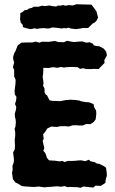

<svg xmlns="http://www.w3.org/2000/svg" viewBox="-20 -874 544 909"><path d="M83 7 66 -4 53 -10 41 -26 37 -56 40 -72 39 -89 45 -105 46 -120 44 -136 42 -152 50 -168 51 -186 50 -202V-216L52 -229V-249L49 -264L53 -274L55 -294L54 -308L51 -320L50 -335L55 -353L57 -367L51 -382L56 -397L58 -415L50 -427L49 -444L51 -460L53 -475L54 -496L47 -512V-528V-544L41 -555L47 -578L43 -592L42 -604L47 -621L54 -634L64 -660L72 -665L81 -672L106 -673H133L148 -677L167 -672L180 -677L196 -676H211L240 -680L256 -675L282 -674L298 -681L316 -677L331 -675L352 -677L370 -678L389 -672L404 -674L420 -667L424 -659L438 -656L450 -655L471 -644L483 -629L486 -611L474 -590L475 -576L460 -561L447 -547L426 -548L414 -547H388L374 -551L359 -548L347 -556L324 -557H316L294 -556L283 -554L269 -557L252 -553L232 -556L220 -554L211 -552L185 -553V-540L184 -523L182 -511L184 -498L186 -481L184 -468L191 -454V-437L196 -427L203 -422L209 -410L215 -399L230 -396H246L265 -395L280 -398L290 -400L315 -402L328 -401H336L355 -398L366 -394L384 -391L396 -390L404 -389L423 -381L425 -368L435 -350L436 -336L433 -309L423 -296L408 -286L389 -287L372 -280H353L341 -281H325L306 -275L288 -277L262 -276L252 -273L233 -274L223 -275L204 -266L194 -250L184 -238L187 -217L182 -207L186 -189L190 -173L185 -160L194 -150L198 -140L202 -127L212 -115L225 -114L241 -113L262 -110L275 -112L286 -107L301 -112H320L341 -113L345 -114L364 -115L383 -111L402 -118L407 -111L429 -106L438 -100L450 -98L473 -87L482 -80L485 -58L486 -43L480 -21L479 -8L457 6L432 5L422 14L394 11L375 9L362 15L343 12H329L314 11L298 12L287 7L269 10L249 8L238 9L215 11H207L190 13L163 9L146 11H134L103 9ZM124 -736 99 -742 88 -746V-756L78 -767L75 -783L76 -800V-812L87 -817L95 -825L110 -828L118 -834L132 -837L138 -842H150H162L179 -847L192 -845L214 -848L229 -845L246 -843L254 -848L266 -847L278 -850L291 -847L307 -850L323 -848L334 -851L341 -854L370 -853H378L413 -852L420 -843L429 -831L437 -819L443 -796L444 -790L437 -776L429 -768L418 -762L413 -757L398 -742L385 -741L375 -742L361 -739L340 -736L315 -739L305 -743L293 -740L282 -741L271 -739L260 -741L242 -743L226 -744L216 -740L200 -739L192 -741L171 -740L154 -737L145 -740Z"/></svg>

Font: Winky Rough SemiBold
Style: Regular
Weight: 600
Designer: Simon Atzbach
Foundry: typofactur
Version: Version 1.206; ttfautohint (v1.8.4.7-5d5b)